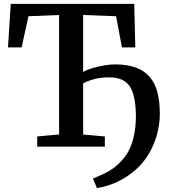

<svg xmlns="http://www.w3.org/2000/svg" viewBox="-20 -763 883 999"><path d="M484.5 216 463.5 166Q489 155.5 515 143.8Q541 132 566.8 114.2Q592.5 96.5 616 69Q639 45 654.5 11.5Q670 -22 678.5 -64.8Q687 -107.5 687 -157.5Q687 -261.5 656.8 -311Q626.5 -360.5 548.5 -360.5Q509 -360.5 476.2 -352.8Q443.5 -345 412.5 -329.5V-63L525.5 -53V0H173.5V-53L287.5 -63.5V-685L128 -678.5L92.5 -516.5H21.5L36 -743H678.5L684 -516.5H614.5L584 -678.5L412.5 -685V-388Q430.5 -399.5 460.8 -408.5Q491 -417.5 523 -422.8Q555 -428 577 -428Q643 -428 688 -411Q733 -394 760.2 -361.2Q787.5 -328.5 799.5 -281Q811.5 -233.5 811.5 -172.5Q811.5 -111.5 795 -56.5Q778.5 -1.5 750.8 43Q723 87.5 689 117.5Q649.5 152 612.2 172Q575 192 542.5 201.8Q510 211.5 484.5 216Z"/></svg>

Font: Merriweather 20pt SemiBold
Style: Regular
Weight: 600
Version: Version 2.100